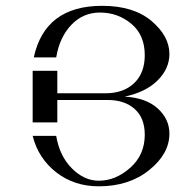

<svg xmlns="http://www.w3.org/2000/svg" viewBox="-20 -657 673 669"><path d="M97.7 -457Q136.7 -636.7 335.9 -636.7Q445.3 -636.7 507.8 -584Q570.3 -531.2 570.3 -468.8Q570.3 -418 529.3 -377Q488.3 -335.9 414.1 -320.3Q488.3 -316.4 529.3 -279.3Q570.3 -242.2 570.3 -191.4Q570.3 -121.1 500 -64.5Q429.7 -7.8 324.2 -7.8Q238.3 -7.8 175.8 -56.6Q113.3 -105.5 93.8 -183.6H175.8Q187.5 -113.3 230.5 -70.3Q273.4 -27.3 324.2 -27.3Q382.8 -27.3 433.6 -72.3Q484.4 -117.2 484.4 -187.5Q484.4 -246.1 449.2 -277.3Q414.1 -308.6 355.5 -308.6H179.7V-230.5H93.8V-410.2H179.7V-332H347.7Q410.2 -332 447.3 -367.2Q484.4 -402.3 484.4 -464.8Q484.4 -535.2 437.5 -574.2Q390.6 -613.3 328.1 -613.3Q269.5 -613.3 228.5 -570.3Q187.5 -527.3 175.8 -457Z"/></svg>

Font: 和音 by 宁静之雨，公众号njzyshare
Style: Regular
Weight: 400
Designer: Steve Matteson
Foundry: Ascender Corporation
Version: Version 6.00;June 8, 2018;FontCreator 11.0.0.2388 32-bit